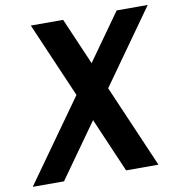

<svg xmlns="http://www.w3.org/2000/svg" viewBox="-132 -807 829 883"><g transform="rotate(-10 283.0 -366.0)"><path d="M471 -732H616L96 0H-50ZM221 -732 537 0H386L70 -732Z"/></g></svg>

Font: Rosario
Style: Italic
Weight: 400
Italic angle: -8.05°
Designer: Hector Gatti
Foundry: Omnibus Type
Version: Version 1.201